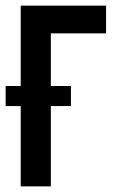

<svg xmlns="http://www.w3.org/2000/svg" viewBox="-38 -663 451 683"><path d="M35.7 -642.9H339.3V-544.3H142.9V-357.1H214.3V-285.7H142.9V0H35.7V-285.7H-17.9V-357.1H35.7Z"/></svg>

Font: Aire Exterior
Style: Regular
Weight: 400
Width: 4
Designer: Jayvee Enaguas (HarvettFox96)
Version: 20190503.02